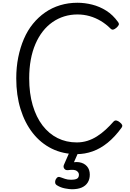

<svg xmlns="http://www.w3.org/2000/svg" viewBox="-20 -1100 945 1394"><path d="M537 19Q436 19 355.5 -21Q275 -61 217.5 -134.5Q160 -208 129 -308.5Q98 -409 98 -531Q98 -612 112.5 -684Q127 -756 153.5 -817.5Q180 -879 219 -927Q258 -975 307.5 -1009.5Q357 -1044 416.5 -1062Q476 -1080 542 -1080Q595 -1080 649 -1066.5Q703 -1053 751.5 -1022.5Q800 -992 837 -940Q846 -928 842 -919Q838 -910 826 -899Q812 -887 802 -885Q792 -883 782 -893Q750 -925 711.5 -948Q673 -971 630.5 -983Q588 -995 542 -995Q492 -995 446.5 -981Q401 -967 361.5 -939.5Q322 -912 291 -872.5Q260 -833 237.5 -781Q215 -729 203.5 -666.5Q192 -604 192 -531Q192 -422 217.5 -335.5Q243 -249 289 -189Q335 -129 398 -97.5Q461 -66 537 -66Q578 -66 614.5 -77.5Q651 -89 684 -110Q717 -131 747 -158.5Q777 -186 805 -218Q814 -227 825.5 -225Q837 -223 850 -212Q864 -201 867 -192Q870 -183 862 -172Q814 -106 761.5 -63.5Q709 -21 652.5 -1Q596 19 537 19ZM502 274Q484 274 452 268Q420 262 393 245Q382 238 380.5 226.5Q379 215 384 204Q391 190 400 186Q409 182 422 188Q433 192 452 198.5Q471 205 495 205Q526 205 539.5 197Q553 189 553 168Q553 152 536.5 140.5Q520 129 476 135Q465 136 459 134Q453 132 447 125Q442 118 441.5 111Q441 104 444 97L492 -13H557L505 105L475 89Q520 72 555.5 78Q591 84 611.5 107.5Q632 131 632 168Q632 201 617 225Q602 249 573.5 261.5Q545 274 502 274Z"/></svg>

Font: Playwrite AR
Style: Regular
Weight: 400
Designer: Veronika Burian, José Scaglione
Foundry: TypeTogether
Version: Version 1.002